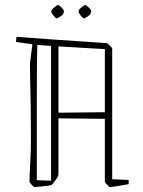

<svg xmlns="http://www.w3.org/2000/svg" viewBox="-20 -752 581 782"><path d="M102 -491Q104 -508 106.5 -530Q109 -552 112 -569L110 -572L45 -581L47 -602Q126 -596 197 -591Q268 -586 324.5 -582.5Q381 -579 416 -576Q418 -576 427.5 -566.5Q437 -557 437 -554V-22L504 -19V-2Q498 -1 481 2Q464 5 448 7.5Q432 10 428 10Q426 10 416.5 0.5Q407 -9 407 -12V-268L218 -270V-48Q218 -40 216.5 -35Q215 -30 204 -15L190 2Q172 5 148.5 7.5Q125 10 121 10Q118 10 109 0.5Q100 -9 100 -12Q101 -51 103.5 -93.5Q106 -136 106 -191Q106 -273 105 -327.5Q104 -382 103 -420.5Q102 -459 102 -491ZM130 -18 188 -16V-565L132 -569Q130 -515 130 -377Q130 -239 130 -18ZM407 -552 218 -563V-293L407 -295ZM301 -711Q302 -714 313.5 -723Q325 -732 327 -732Q331 -732 342 -721Q353 -710 351 -705L349 -696Q348 -692 336.5 -684.5Q325 -677 322 -677Q318 -677 308.5 -689Q299 -701 300 -704ZM190 -711Q191 -714 202.5 -723Q214 -732 216 -732Q220 -732 231 -721Q242 -710 240 -705L238 -696Q237 -692 225.5 -684.5Q214 -677 211 -677Q207 -677 197.5 -689Q188 -701 189 -704Z"/></svg>

Font: Grenze Gotisch Thin
Style: Regular
Weight: 100
Designer: Renata Polastri
Foundry: Omnibus-Type
Version: Version 1.001